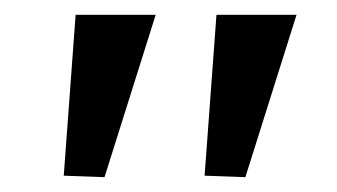

<svg xmlns="http://www.w3.org/2000/svg" viewBox="-20 -703 454 259"><path d="M66 -466 121 -464 190 -683H82ZM256 -466 311 -464 380 -683H272Z"/></svg>

Font: KpSans
Style: BoldItalic
Weight: 700
Italic angle: -11°
Version: Version 0.66